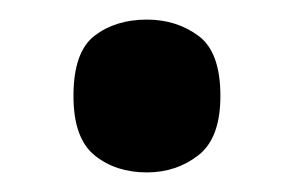

<svg xmlns="http://www.w3.org/2000/svg" viewBox="-20 -561 300 196"><path d="M130 -385Q98 -385 76.5 -402.5Q55 -420 55 -463Q55 -508 76.5 -524.5Q98 -541 130 -541Q160 -541 182.5 -524.5Q205 -508 205 -463Q205 -420 182.5 -402.5Q160 -385 130 -385Z"/></svg>

Font: Noto Serif ExtraCondensed ExtraBold
Style: Regular
Weight: 800
Width: 2
Designer: Monotype Design Team
Foundry: Monotype Imaging Inc.
Version: Version 2.013; ttfautohint (v1.8.4.7-5d5b)